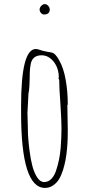

<svg xmlns="http://www.w3.org/2000/svg" viewBox="-20 -903 440 942"><path d="M196.3 -832Q224.1 -832 224.1 -856.9Q224.1 -865.7 216.6 -874.3Q209 -882.8 200.2 -882.8Q190.4 -882.8 182.4 -874.3Q174.3 -865.7 174.3 -856Q174.3 -847.2 180.9 -839.6Q187.5 -832 196.3 -832ZM240.2 6.8Q257.3 -4.4 268.8 -22.7Q280.3 -41 289.1 -68.4Q296.9 -93.8 301.5 -118.4Q306.2 -143.1 309.1 -175.3Q311.5 -202.6 312 -224.4Q312.5 -246.1 312.5 -267.1L311.5 -326.7L310.5 -386.2L312.5 -391.1Q312.5 -454.6 302 -512.7Q291.5 -570.8 270.5 -606.9Q252 -642.1 232.4 -645.5Q230.5 -646 210.4 -649.4Q190.4 -652.8 169.4 -660.2Q160.6 -662.6 155.8 -662.6Q83.5 -662.6 83.5 -383.8V-349.1Q83.5 19 200.7 19Q223.1 19 240.2 6.8ZM115.7 -310.5 114.7 -350.1Q114.7 -361.8 117.2 -397Q119.6 -432.1 119.6 -443.8Q123 -459.5 124.3 -481.7Q125.5 -503.9 125.7 -522Q126 -540 126 -544.9Q126.5 -566.4 130.4 -587.9Q138.7 -631.8 184.6 -631.8Q207.5 -631.8 226.8 -616.9Q246.1 -602.1 257.3 -577.4Q268.6 -552.7 268.6 -523.9L266.6 -519L270.5 -511.2Q270.5 -471.7 276.4 -393.1Q281.7 -311 281.7 -274.9Q281.7 -230.5 277.8 -179.2Q273.4 -120.1 254.9 -65.4Q246.1 -39.1 231 -24.4Q215.8 -9.8 196.8 -9.8Q176.8 -9.8 161.6 -33.7Q147.5 -56.2 139.2 -87.2Q130.9 -118.2 125 -162.6Q116.7 -227.1 116.7 -271Z"/></svg>

Font: Amatica SC
Style: Regular
Weight: 400
Designer: Vernon Adams, Ben Nathan
Foundry: newtypography
Version: Version 2.001